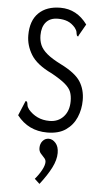

<svg xmlns="http://www.w3.org/2000/svg" viewBox="-60 -668 521 981"><g transform="rotate(5 200.0 -178.0)"><path d="M197 10Q100 10 42 -65L70 -132L74 -141L81 -138Q84 -131 85 -121Q86 -111 96 -98Q115 -76 142 -63Q169 -50 204 -50Q248 -50 275.5 -80Q303 -110 303 -160Q303 -187 295.5 -207Q288 -227 264.5 -247Q241 -267 194 -293Q116 -330 87 -377.5Q58 -425 58 -477Q58 -552 98.5 -591.5Q139 -631 210 -631Q294 -631 348 -557L316 -501L312 -492L306 -496Q303 -504 302 -513.5Q301 -523 291 -536Q273 -557 251.5 -565.5Q230 -574 202 -574Q162 -574 141 -549.5Q120 -525 120 -482Q120 -455 129.5 -432.5Q139 -410 164.5 -388.5Q190 -367 238 -343Q312 -306 338 -265.5Q364 -225 364 -170Q364 -123 346.5 -82Q329 -41 292.5 -15.5Q256 10 197 10ZM181 275 155 251Q175 228 188.5 203Q202 178 202 161Q202 149 192.5 139.5Q183 130 174 119Q165 108 165 92Q165 70 177.5 55.5Q190 41 209 41Q228 41 244 59Q260 77 260 110Q260 145 239.5 185.5Q219 226 181 275Z"/></g></svg>

Font: Inconsolata Condensed
Style: Regular
Weight: 400
Width: 3
Monospace: yes
Designer: Raph Levien, Cyreal, Brenton Simpson
Foundry: Raph Levien, Cyreal, Google
Version: Version 3.000; ttfautohint (v1.8.2.53-6de2)